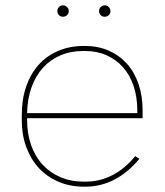

<svg xmlns="http://www.w3.org/2000/svg" viewBox="-20 -698 622 723"><path d="M297 5H301Q331 5 359 -2Q387 -9 412.5 -22.5Q438 -36 461 -55.5Q484 -75 505 -100L489 -110Q452 -64 404.5 -39Q357 -14 302 -14H296Q247 -14 207.5 -31Q168 -48 140 -78.5Q112 -109 97 -152Q82 -195 82 -247V-253H517V-283Q517 -337 501.5 -382Q486 -427 457.5 -458.5Q429 -490 389 -507.5Q349 -525 300 -525H296Q243 -525 199.5 -506.5Q156 -488 125.5 -454Q95 -420 78.5 -372Q62 -324 62 -265V-245Q62 -190 79 -144Q96 -98 126.5 -65Q157 -32 200.5 -13.5Q244 5 297 5ZM82 -272Q83 -325 98.5 -368.5Q114 -412 141.5 -442.5Q169 -473 207.5 -489.5Q246 -506 294 -506H300Q345 -506 381 -490Q417 -474 443 -445Q469 -416 483 -374.5Q497 -333 497 -283V-272ZM217 -635Q226 -635 232.5 -641Q239 -647 239 -656Q239 -665 232.5 -671.5Q226 -678 217 -678Q208 -678 202 -671.5Q196 -665 196 -656Q196 -647 202 -641Q208 -635 217 -635ZM374 -635Q383 -635 389.5 -641Q396 -647 396 -656Q396 -665 389.5 -671.5Q383 -678 374 -678Q365 -678 359 -671.5Q353 -665 353 -656Q353 -647 359 -641Q365 -635 374 -635Z"/></svg>

Font: Fixel Variable
Style: Regular
Weight: 100
Width: 3
Designer: AlfaBravo + MacPaw
Foundry: Kyrylo Tkachov, Marchela Mozhyna, Serhii Makarenko, Maria Weinstein, Zakhar Kryvoshyya
Version: Version 1.211